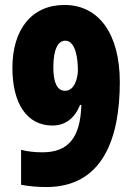

<svg xmlns="http://www.w3.org/2000/svg" viewBox="-20 -744 535 774"><path d="M463 -413C463 -608 378 -724 240 -724C108 -724 30 -626 30 -470C30 -326 89 -238 191 -238C243 -238 280 -266 303 -321H308C304 -187 254 -130 151 -130C121 -130 92 -133 65 -140V1C98 7 132 10 167 10C394 10 463 -186 463 -413ZM243 -580C289 -580 294 -494 294 -462C294 -430 281 -378 242 -378C211 -378 195 -410 195 -473C195 -547 215 -580 243 -580Z"/></svg>

Font: Noto Sans Lao ExtraCondensed Black
Style: Regular
Weight: 900
Width: 2
Designer: Monotype Design Team
Foundry: Monotype Imaging Inc.
Version: Version 2.003